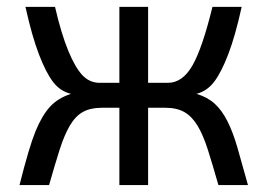

<svg xmlns="http://www.w3.org/2000/svg" viewBox="-20 -532 769 552"><path d="M405.8 -512.2V-293.9H462.9Q504.4 -293.9 533 -343.3Q561.5 -392.6 590.8 -512.2H674.8Q656.7 -429.7 636.5 -376.7Q616.2 -323.7 595.7 -296.9Q575.2 -270 544.9 -262.2Q576.2 -252.9 597.2 -233.9Q618.2 -214.8 634 -183.3Q649.9 -151.9 662.8 -106.9Q675.8 -62 692.9 0H607.9Q590.8 -60.1 577.4 -102.1Q564 -144 548.1 -170.4Q532.2 -196.8 510.5 -209.5Q488.8 -222.2 455.1 -222.2H405.8V0H323.2V-222.2H272.9Q240.2 -222.2 218.5 -210.2Q196.8 -198.2 180.9 -171.1Q165 -144 151.6 -102.1Q138.2 -60.1 121.1 0H36.1Q63.5 -108.9 82 -154.3Q100.6 -199.7 123.5 -224.9Q146.5 -250 184.1 -262.2Q153.3 -269.5 132.8 -296.1Q112.3 -322.8 92 -375.5Q71.8 -428.2 53.2 -512.2H138.2Q155.8 -436 176 -386.7Q196.3 -337.4 217 -315.7Q237.8 -293.9 266.1 -293.9H323.2V-512.2Z"/></svg>

Font: Lorenzo Sans
Style: Regular
Weight: 400
Foundry: Intel Corporation
Version: Version 1.00; ttfautohint (v1.5)